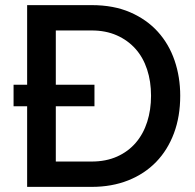

<svg xmlns="http://www.w3.org/2000/svg" viewBox="-20 -730 762 750"><path d="M86 0V-315H33V-399H86V-710H338Q424 -710 488.5 -682Q553 -654 596.5 -606Q640 -558 662 -493.5Q684 -429 684 -356Q684 -275 659.5 -209.5Q635 -144 590 -97.5Q545 -51 481 -25.5Q417 0 338 0ZM570 -356Q570 -412 554.5 -459Q539 -506 509 -539.5Q479 -573 436 -592Q393 -611 338 -611H198V-399H349V-315H198V-99H338Q394 -99 437.5 -118.5Q481 -138 510.5 -172.5Q540 -207 555 -254Q570 -301 570 -356Z"/></svg>

Font: Oxford Sans SemiBold
Style: Regular
Weight: 600
Designer: Matt McInerney, Pablo Impallari, Rodrigo Fuenzalida
Foundry: Matt McInerney, Pablo Impallari, Rodrigo Fuenzalida
Version: Version 3.000g; ttfautohint (v1.5) -l 8 -r 28 -G 28 -x 14 -D